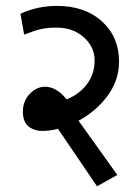

<svg xmlns="http://www.w3.org/2000/svg" viewBox="-20 -638 480 660"><path d="M179.2 -195.3Q153.8 -188 125.2 -188Q96.7 -188 77.6 -203.9Q58.6 -219.7 58.6 -254.6Q58.6 -289.6 81.8 -314.7Q105 -339.8 134.8 -339.8Q174.3 -339.8 209 -296.4Q252.9 -314 279.1 -348.9Q305.2 -383.8 305.2 -430.2Q305.2 -476.6 268.1 -509.8Q231 -543 174.8 -543Q142.1 -543 119.9 -537.8Q97.7 -532.7 63 -519L50.3 -590.8Q108.9 -617.7 175.3 -617.7Q272 -617.7 330.6 -564.5Q389.2 -511.2 389.2 -426.3Q389.2 -362.3 349.9 -308.8Q310.5 -255.4 250 -223.1L383.3 -36.6L313.5 2.4Z"/></svg>

Font: Yantramanav
Style: Regular
Weight: 400
Version: Version 1.000;PS 1.0;hotconv 1.0.72;makeotf.lib2.5.5900; ttf